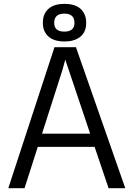

<svg xmlns="http://www.w3.org/2000/svg" viewBox="-20 -997 706 1017"><path d="M268.6 -747.1H382.3L643.6 0H555.2L481 -219.2H180.2L109.9 0H23.9ZM457.5 -289.1 325.7 -681.2 310.5 -625.5 202.6 -289.1ZM321.8 -777.3Q242.2 -777.3 216.3 -830.6Q207 -849.1 207 -876.2Q207 -903.3 216.1 -922.4Q225.1 -941.4 240.7 -953.6Q270 -976.6 321.8 -976.6Q401.9 -976.6 427.2 -922.4Q436.5 -903.3 436.5 -876.2Q436.5 -849.1 427.5 -830.6Q418.5 -812 402.8 -800.3Q372.1 -777.3 321.8 -777.3ZM267.1 -876Q267.1 -829.6 320.8 -829.6Q374.5 -829.6 374.5 -876Q374.5 -924.8 320.8 -924.8Q267.1 -924.8 267.1 -876Z"/></svg>

Font: Armata
Style: Regular
Weight: 400
Designer: Viktoriya Grabowska
Foundry: Viktoriya Grabowska
Version: Version 1.003